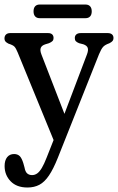

<svg xmlns="http://www.w3.org/2000/svg" viewBox="-24 -580 520 846"><path d="M271.7 -48 215 44.1 53.9 -348.9Q46.4 -367.4 39.6 -374.5Q32.8 -381.6 13 -387.8Q3.1 -393 -0.6 -397.9Q-4.3 -402.9 -4.3 -410.3Q-4.3 -421.7 2.5 -428Q9.2 -434.2 20.7 -434.2H188.1Q199.5 -434.2 205.8 -428.6Q212 -422.9 212 -412.3Q212 -404.2 207.3 -399.2Q202.5 -394.2 191.7 -389.6L175.5 -384.7Q159.4 -379.5 155.5 -368.7Q151.5 -358 158.7 -339.6ZM181.7 114 222.3 11.3 243.2 -34.2 359.6 -341.4Q365.9 -358.4 362.6 -368.8Q359.2 -379.3 343.1 -384.9L324.5 -389.6Q314.1 -393.9 309.9 -398.7Q305.6 -403.6 305.6 -412.3Q305.6 -422.6 312.4 -428.4Q319.2 -434.2 331.6 -434.2H450.9Q462.7 -434.2 469.4 -428.6Q476.1 -422.9 476.1 -412.3Q476.1 -404.9 472.2 -399.8Q468.3 -394.8 458 -389.4Q438.4 -382.6 430.1 -373.2Q421.8 -363.8 412.3 -341L230.8 115.4Q211 164.9 191.7 193.4Q172.4 222 149.7 234.1Q127 246.2 97 246.2Q49.3 246.2 22.8 218.7Q-3.7 191.2 -3.7 151.6Q-3.7 126.8 7.4 112.7Q18.6 98.7 38.3 98.7Q53 98.7 62.4 107.4Q71.7 116.2 78.9 139.4L83.9 157.5Q87.3 176.8 95.8 184.1Q104.2 191.5 117.5 191.5Q129.3 191.5 139.7 184.3Q150 177.1 160.3 160Q170.5 142.9 181.7 114ZM123.8 -529.9Q123.8 -544.7 130.9 -552.4Q138 -560 150.8 -560H353Q365.8 -560 373 -552.3Q380.2 -544.5 380.2 -529.9Q380.2 -515.2 373 -507.6Q365.8 -499.9 353 -499.9H150.8Q138 -499.9 130.9 -507.7Q123.8 -515.4 123.8 -529.9Z"/></svg>

Font: Fraunces 144pt S100 Black
Style: Regular
Weight: 900
Version: Version 1.000